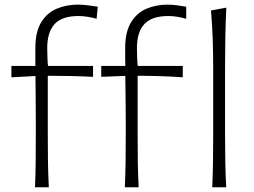

<svg xmlns="http://www.w3.org/2000/svg" viewBox="-20 -794 1076 814"><path d="M128.4 0Q130.9 -58.1 131.3 -112.1Q131.8 -166 131.8 -229.5V-279.8Q131.8 -323.2 131.3 -370.1Q130.9 -417 130.4 -471.7L28.3 -466.3V-514.6H129.9Q129.9 -532.7 129.9 -551.3Q129.9 -569.8 129.9 -589.8Q129.9 -658.7 154.5 -699.2Q179.2 -739.7 220.5 -757.1Q261.7 -774.4 310.5 -774.4Q330.6 -774.4 355 -771.2Q379.4 -768.1 394.5 -765.6L389.6 -714.4Q373.5 -719.2 352.3 -722.7Q331.1 -726.1 313 -726.1Q242.7 -726.1 211.4 -691.9Q180.2 -657.7 180.2 -589.8Q180.2 -569.8 181.2 -547.1Q182.1 -524.4 183.6 -514.6H374.5V-468.3Q325.7 -470.7 277.8 -471.7Q230 -472.7 182.6 -472.7V-229.5Q182.6 -166 183.3 -112.1Q184.1 -58.1 187 0ZM509.3 0Q511.7 -58.1 512.5 -112.1Q513.2 -166 513.2 -229.5V-279.8Q513.2 -323.2 512.5 -370.4Q511.7 -417.5 511.2 -472.2L409.2 -468.3V-514.6H511.2Q510.7 -532.7 510.7 -551.3Q510.7 -569.8 510.7 -589.8Q510.7 -658.7 535.4 -699.2Q560.1 -739.7 601.1 -757.1Q642.1 -774.4 690.9 -774.4Q710 -774.4 732.7 -771.2Q755.4 -768.1 769.5 -765.6V-714.4Q753.4 -719.2 732.7 -722.7Q711.9 -726.1 693.8 -726.1Q623.5 -726.1 592 -691.9Q560.5 -657.7 560.5 -589.8Q560.5 -569.8 561.5 -547.1Q562.5 -524.4 564 -514.6H754.9V-466.3Q706.1 -469.7 658.4 -471.2Q610.8 -472.7 563.5 -472.7V-229.5Q563.5 -166 564.2 -112.1Q564.9 -58.1 567.9 0ZM879.9 0Q882.3 -57.1 883.1 -110.1Q883.8 -163.1 883.8 -226.1V-507.8Q883.8 -573.2 881.6 -633.3Q879.4 -693.4 874.5 -749.5L939.5 -761.7Q936.5 -698.7 935.3 -636.5Q934.1 -574.2 934.1 -507.8V-226.1Q934.1 -163.1 935.1 -110.1Q936 -57.1 939 0Z"/></svg>

Font: Pinar-DS3-FD Light
Style: Regular
Weight: 300
Designer: Amin Abedi
Version: Version 3.000